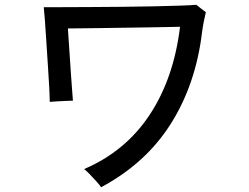

<svg xmlns="http://www.w3.org/2000/svg" viewBox="-20 -752 1040 803"><path d="M403 31Q397 22 383.5 7Q370 -8 356 -22.5Q342 -37 332 -45Q505 -119 606 -272Q707 -425 733 -640Q721 -640 685 -639Q649 -638 600 -637.5Q551 -637 498 -636Q445 -635 396 -634.5Q347 -634 311.5 -633.5Q276 -633 264 -633Q265 -618 267 -588Q269 -558 271.5 -520.5Q274 -483 276.5 -445Q279 -407 281.5 -376.5Q284 -346 285 -331Q275 -331 256 -330Q237 -329 217.5 -328Q198 -327 188 -326Q188 -345 186 -385Q184 -425 180.5 -475Q177 -525 174 -575Q171 -625 168 -664.5Q165 -704 163 -722Q187 -722 237.5 -722Q288 -722 353.5 -722.5Q419 -723 489 -723.5Q559 -724 623 -725.5Q687 -727 734.5 -728.5Q782 -730 801 -732Q806 -728 820 -717Q834 -706 841 -701Q837 -686 832.5 -663Q828 -640 825 -617Q799 -400 694.5 -234.5Q590 -69 403 31Z"/></svg>

Font: Zen Kaku Gothic Antique Medium
Style: Regular
Weight: 500
Designer: Yoshimichi Ohira
Foundry: Positype
Version: Version 1.002